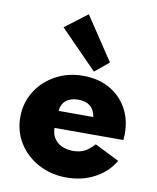

<svg xmlns="http://www.w3.org/2000/svg" viewBox="-94 -925 826 1013"><g transform="rotate(10 319.0 -418.5)"><path d="M332.5 16Q415 16 482.2 -19.8Q549.5 -55.5 585.5 -118L454.5 -183.5Q427 -153.5 401.8 -141Q376.5 -128.5 343 -128.5Q288.5 -128.5 256.8 -156.2Q225 -184 225 -231H593.5Q595 -247.5 595.2 -253Q595.5 -258.5 595.5 -265Q595.5 -343 561.5 -402.2Q527.5 -461.5 467.2 -494.8Q407 -528 327 -528Q245.5 -528 179.8 -492Q114 -456 75.5 -394.5Q37 -333 37 -256.5Q37 -179 76 -117.2Q115 -55.5 181.8 -19.8Q248.5 16 332.5 16ZM230.5 -323Q233 -359 257.5 -379.2Q282 -399.5 323 -399.5Q404 -399.5 416.5 -323ZM378 -559.5 453 -621.5 299 -853 179.5 -762Z"/></g></svg>

Font: Spartan ExtraBold
Style: Regular
Weight: 800
Designer: Matt Bailey, Mirko Velimirovic
Foundry: Matt Bailey
Version: Version 1.003; ttfautohint (v1.8.3)